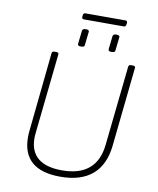

<svg xmlns="http://www.w3.org/2000/svg" viewBox="-101 -1030 914 1113"><g transform="rotate(10 356.0 -473.0)"><path d="M330 6Q219 6 163 -42.5Q107 -91 107 -187Q107 -196 107.5 -205Q108 -214 109 -224L157 -690Q158 -697 161.5 -699.5Q165 -702 174 -702H182Q199 -702 197 -690L147 -221Q146 -213 145.5 -204.5Q145 -196 145 -188Q145 -111 192.5 -71.5Q240 -32 334 -32Q436 -32 492 -79.5Q548 -127 558 -221L608 -690Q609 -697 612.5 -699.5Q616 -702 625 -702H633Q650 -702 648 -690L599 -224Q587 -110 519.5 -52Q452 6 330 6ZM498 -758Q487 -758 483 -761Q479 -764 479 -770L488 -850Q489 -855 493.5 -858.5Q498 -862 509 -862Q520 -862 524.5 -858.5Q529 -855 528 -850L519 -770Q519 -764 514 -761Q509 -758 498 -758ZM318 -758Q307 -758 303 -761Q299 -764 299 -770L308 -850Q309 -855 313.5 -858.5Q318 -862 329 -862Q340 -862 344.5 -858.5Q349 -855 348 -850L339 -770Q339 -764 334 -761Q329 -758 318 -758ZM307 -916Q295 -916 296 -930L297 -938Q298 -952 311 -952H547Q558 -952 557 -938L556 -930Q555 -923 552 -919.5Q549 -916 543 -916Z"/></g></svg>

Font: Asap Thin
Style: Italic
Weight: 250
Italic angle: -6°
Designer: Pablo Cosgaya
Foundry: Omnibus-Type
Version: Version 3.001